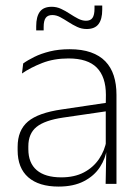

<svg xmlns="http://www.w3.org/2000/svg" viewBox="-20 -678 518 708"><path d="M369.5 0 372 -125 370 -131.5V-290L370.5 -328Q370.5 -394.5 337 -428.5Q303.5 -462.5 232.5 -462.5Q178.5 -462.5 135.2 -445.5Q92 -428.5 61 -407L65.5 -444Q82 -456 106.8 -468.2Q131.5 -480.5 164 -488.5Q196.5 -496.5 237 -496.5Q282 -496.5 314.8 -485Q347.5 -473.5 368.5 -451.8Q389.5 -430 399.5 -399Q409.5 -368 409.5 -328.5V0ZM196 10Q123.5 10 84.2 -24.2Q45 -58.5 45 -124V-136.5Q45 -197.5 83 -229.8Q121 -262 208 -274.5L379.5 -300L381.5 -269L213.5 -244.5Q145 -234.5 114.8 -210Q84.5 -185.5 84.5 -138.5V-128Q84.5 -77 115.5 -50.5Q146.5 -24 206 -24Q254.5 -24 289.2 -42.2Q324 -60.5 345.2 -91.8Q366.5 -123 373 -162L383.5 -131H374.5Q369.5 -94 348.5 -61.8Q327.5 -29.5 289.5 -9.8Q251.5 10 196 10ZM299.5 -571Q281 -571 264.5 -578.8Q248 -586.5 232.2 -596.8Q216.5 -607 202 -614.8Q187.5 -622.5 173 -622.5Q156 -622.5 148.5 -612Q141 -601.5 141 -578.5V-566H113.5V-581.5Q113.5 -616.5 127 -634.8Q140.5 -653 171 -653Q189 -653 205.5 -645.2Q222 -637.5 237.5 -627.2Q253 -617 268 -609.2Q283 -601.5 297 -601.5Q314 -601.5 321.2 -612.2Q328.5 -623 328.5 -646V-657.5H357V-642.5Q357 -607 343.2 -589Q329.5 -571 299.5 -571Z"/></svg>

Font: Anek Gujarati ExtraLight
Style: Regular
Weight: 250
Version: Version 1.003